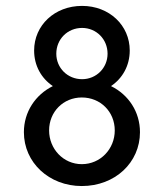

<svg xmlns="http://www.w3.org/2000/svg" viewBox="-20 -623 556 651"><path d="M257.3 7.8C370.1 7.8 454.6 -71.8 454.6 -174.8C454.6 -243.7 416 -301.8 356.4 -331.1C395.5 -357.4 419.9 -400.4 419.9 -451.7C419.9 -537.1 350.6 -603 258.3 -603C165 -603 95.7 -537.1 95.7 -451.7C95.7 -400.4 120.1 -357.4 159.2 -331.1C100.1 -301.8 61 -243.7 61 -174.8C61 -71.8 146.5 7.8 257.3 7.8ZM258.3 -354.5C209 -354.5 170.9 -392.6 170.9 -440.9C170.9 -490.2 209 -528.3 258.3 -528.3C306.6 -528.3 344.7 -490.2 344.7 -440.9C344.7 -392.6 306.6 -354.5 258.3 -354.5ZM257.3 -66.4C194.8 -66.4 146.5 -118.2 146.5 -180.7C146.5 -244.1 194.8 -292.5 257.3 -292.5C320.8 -292.5 369.1 -244.1 369.1 -180.7C369.1 -118.2 320.8 -66.4 257.3 -66.4Z"/></svg>

Font: Now Medium
Style: Regular
Weight: 500
Designer: Alfredo Marco Pradil
Foundry: Alfredo Marco Pradil
Version: Version 1.200;hotconv 1.0.109;makeotfexe 2.5.65596